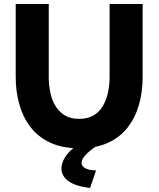

<svg xmlns="http://www.w3.org/2000/svg" viewBox="-20 -730 787 953"><path d="M373 6Q288 6 228 -22.5Q168 -51 130.5 -100.5Q93 -150 75.5 -213.5Q58 -277 58 -347V-710H222V-347Q222 -307 230 -269.5Q238 -232 256 -203Q274 -174 302.5 -157Q331 -140 373 -140Q416 -140 445 -157.5Q474 -175 491 -204.5Q508 -234 516 -271Q524 -308 524 -347V-710H688V-347Q688 -273 669.5 -209Q651 -145 613 -96.5Q575 -48 515.5 -21Q456 6 373 6ZM285 108Q285 73 312 37.5Q339 2 392 -27H444L459 -5Q423 19 404 40Q385 61 385 78Q385 95 403 105Q421 115 457 116L427 203Q376 197 344.5 183Q313 169 299 149Q285 129 285 108Z"/></svg>

Font: Raleway Thin ExtraBold
Style: Regular
Weight: 800
Version: Version 4.026